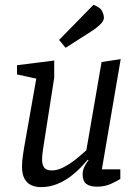

<svg xmlns="http://www.w3.org/2000/svg" viewBox="-20 -753 563 779"><path d="M146.4 6.2Q123.8 6.2 106.6 -1.8Q89.3 -9.7 79.3 -28.2Q69.2 -46.6 69.2 -77.1Q69.2 -88.3 70.4 -101.5Q71.5 -114.6 73.7 -127.4Q75.8 -140.1 77 -149.3L127.2 -434L49.1 -451V-488.4L200 -507.4V-438.1L155.8 -155.3Q154.8 -148.9 153.5 -140Q152.2 -131.1 151.5 -122.4Q150.7 -113.8 150.7 -105.2Q150.7 -84.8 159.2 -73.2Q167.7 -61.5 190 -61.5Q214.9 -61.5 242.3 -76.7Q269.7 -91.9 293.6 -111.7Q317.5 -131.5 330.4 -143.6L392.1 -501.3L469.7 -513.1L393.3 -66H468.2V-26.9Q458.3 -20.4 432.3 -8Q406.3 4.4 373.9 4.4Q344 4.4 329.6 -7.4Q315.2 -19.1 315.2 -45.7Q315.2 -59.7 321 -73.4Q326.8 -87 339.1 -103L336.1 -105Q326.9 -93.9 309.3 -75.2Q291.6 -56.6 267.2 -37.8Q242.8 -19.1 212.2 -6.5Q181.5 6.2 146.4 6.2ZM246.1 -559.1 219.8 -591 359 -733.2Q385.7 -724.2 393.6 -709.1Q401.5 -694 401.5 -681.1Q401.5 -670.4 392.1 -659.7Q382.8 -649.1 370.2 -639.6Q357.7 -630.1 347.2 -623.6Z"/></svg>

Font: Faustina Light
Style: Italic
Weight: 300
Italic angle: -8°
Designer: Alfonso Garcia
Foundry: http://www.omnibus-type.com
Version: Version 1.200